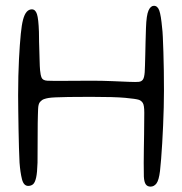

<svg xmlns="http://www.w3.org/2000/svg" viewBox="-20 -652 643 678"><path d="M511.5 7Q500.5 7 494.8 -1Q489 -9 488 -28.5Q487.5 -51.5 487.5 -76.5Q487.5 -101.5 488 -127Q488.5 -152.5 488.8 -176Q489 -199.5 489.2 -219.8Q489.5 -240 489.5 -254Q489.5 -280.5 484.2 -288.5Q479 -296.5 470.5 -299.5Q460 -303 422.5 -306.5Q385 -310 300.5 -310Q251.5 -310 222 -309.5Q192.5 -309 176.2 -308.2Q160 -307.5 151.2 -306Q142.5 -304.5 135.5 -302Q128 -299.5 121.5 -292.2Q115 -285 114.5 -266Q114 -257.5 113.8 -245.2Q113.5 -233 113.2 -217Q113 -201 113 -180.5Q113 -160 112.8 -134.5Q112.5 -109 112.5 -77.5Q111.5 -42 107.5 -24.5Q103.5 -7 96.5 -1.2Q89.5 4.5 79.5 4.5Q63.5 4.5 57.5 -19.5Q51.5 -43.5 49 -78Q48 -98.5 47 -129.5Q46 -160.5 45.5 -194.8Q45 -229 44.5 -260.8Q44 -292.5 44 -314.5Q44 -351.5 44.8 -383.2Q45.5 -415 47 -442.2Q48.5 -469.5 50 -492Q51.5 -514.5 53.5 -533Q56.5 -564 61.5 -582.8Q66.5 -601.5 74.2 -610.2Q82 -619 92.5 -619Q105 -619 110.5 -602.2Q116 -585.5 117.5 -539.5Q117.5 -521 118 -503.5Q118.5 -486 119 -470.2Q119.5 -454.5 119.8 -441.5Q120 -428.5 120.5 -419Q121 -409.5 121.5 -404Q123 -386.5 127.2 -377.2Q131.5 -368 147 -367Q168 -366 211.5 -366.5Q255 -367 303 -367Q341 -367 375.8 -365.5Q410.5 -364 436 -363Q461.5 -362 470 -363Q479.5 -364 484.5 -370.8Q489.5 -377.5 491 -397Q491.5 -406 492 -421.5Q492.5 -437 493 -458.2Q493.5 -479.5 494 -503.8Q494.5 -528 495.5 -553.5Q497 -598.5 504.5 -615Q512 -631.5 523.5 -631.5Q536.5 -631.5 542.5 -614.8Q548.5 -598 552.5 -553.5Q554 -543 555 -520.8Q556 -498.5 557 -468.2Q558 -438 558.5 -402.8Q559 -367.5 559 -332Q559 -304.5 558.2 -272.8Q557.5 -241 556 -208.8Q554.5 -176.5 552.8 -146.2Q551 -116 549 -90.8Q547 -65.5 545 -48Q541 -15.5 532.5 -4.2Q524 7 511.5 7Z"/></svg>

Font: Gluten ExtraLight
Style: Regular
Weight: 250
Designer: Tyler Finck
Foundry: Etcetera Type Company
Version: Version 1.300